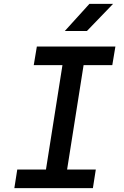

<svg xmlns="http://www.w3.org/2000/svg" viewBox="-20 -970 640 990"><path d="M54 0 69 -96H217L302 -634H154L170 -730H575L559 -634H411L326 -96H474L459 0ZM314 -810 441 -950H563L428 -810Z"/></svg>

Font: NKDuy Mono SemiBold
Style: Italic
Weight: 600
Italic angle: -9°
Monospace: yes
Designer: NKDuy
Foundry: NKDuy
Version: Version 2.251; ttfautohint (v1.8.4.7-5d5b)